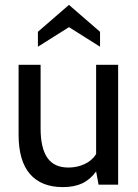

<svg xmlns="http://www.w3.org/2000/svg" viewBox="-20 -755 564 785"><path d="M463 -490V0H383L373 -54Q349 -21 316.5 -5.5Q284 10 237 10Q149 10 102.5 -43.5Q56 -97 56 -205V-490H146V-230Q146 -150 173.5 -110Q201 -70 260 -70Q295 -70 325.5 -84Q356 -98 373 -125V-490ZM135 -625 262 -735 389 -625V-564L262 -644L135 -564Z"/></svg>

Font: Cabin
Style: Regular
Weight: 400
Designer: Pablo Impallari
Foundry: Pablo Impallari. http://www.impallari.com Igino Marini. http://www.ikern.com
Version: Version 2.200